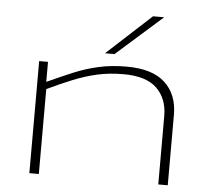

<svg xmlns="http://www.w3.org/2000/svg" viewBox="-54 -849 1002 908"><g transform="rotate(5 446.5 -395.0)"><path d="M118 0V-532H160V-437Q225 -467 282.5 -491Q340 -515 400.5 -528.5Q461 -542 533 -542Q655 -542 715 -486.5Q775 -431 775 -335V0H730V-325Q730 -407 679.5 -456Q629 -505 522 -505Q453 -505 396 -492Q339 -479 283.5 -456.5Q228 -434 163 -403V0ZM425 -596 636 -790H689L470 -596Z"/></g></svg>

Font: Georama ExtraExtended ExtraLight
Style: Regular
Weight: 200
Width: 8
Designer: Jean-Baptiste Levee
Foundry: Production Type
Version: Version 1.000